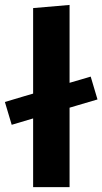

<svg xmlns="http://www.w3.org/2000/svg" viewBox="-33 -766 419 786"><path d="M14.9 -255.1 -13 -348.5Q29.3 -361.3 67.4 -372.5Q105.4 -383.6 141.4 -394.1L182.9 -406.5Q218.1 -416.9 257 -428.5Q295.9 -440.1 338.3 -452.4L366.1 -358.9Q323.8 -346.6 284.4 -334.8Q245 -323 209.9 -312.7L169 -300.6Q133.2 -290.2 95.2 -279Q57.2 -267.9 14.9 -255.1ZM102.6 0Q102.6 -53.7 102.6 -103.8Q102.6 -154 102.6 -216V-493.4Q102.6 -554.6 102.6 -614.2Q102.6 -673.9 102.6 -732.9L251.8 -745.8Q251.8 -686.8 251.8 -624.6Q251.8 -562.3 251.8 -493.4V-216Q251.8 -154 251.8 -103.8Q251.8 -53.7 251.8 0Z"/></svg>

Font: Commissioner Thin
Style: Regular
Weight: 100
Designer: Kostas Bartsokas
Foundry: Kostas Bartsokas
Version: Version 1.001;gftools[0.9.23]